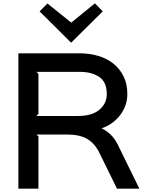

<svg xmlns="http://www.w3.org/2000/svg" viewBox="-20 -1129 859 1149"><path d="M595 -1061 407 -875H404L217 -1061L264 -1108L406 -994L408 -995L548 -1109ZM814 0H680L575 -214Q547 -271 502 -297.5Q457 -324 380 -324H198L210 -313V0H90V-810H457Q514 -810 566 -795Q618 -780 657 -749.5Q696 -719 719 -673Q742 -627 742 -566Q742 -529 730 -496.5Q718 -464 697 -437.5Q676 -411 648.5 -391.5Q621 -372 590 -362V-360Q615 -349 641 -324.5Q667 -300 685 -263ZM619 -566Q619 -638 574 -668.5Q529 -699 457 -699H198L210 -687V-448L198 -435H447Q531 -435 575 -472.5Q619 -510 619 -566Z"/></svg>

Font: Sinkin Sans 500 Medium
Style: 500 Medium
Weight: 500
Designer: Keith Bates
Foundry: K-Type
Version: Sinkin Sans (version 1.0)  by Keith Bates   •   © 2014   www